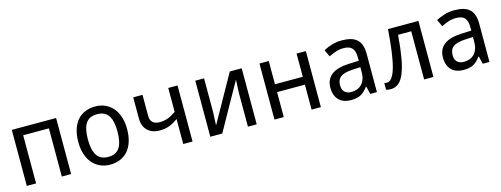

<svg xmlns="http://www.w3.org/2000/svg" viewBox="-18 -1155 4626 1774"><g transform="rotate(-15 2295.0 -268.0)"><path d="M173.8 0H85V-536.1H508.8V0H419.9V-460.9H173.8Z M1116.2 -269Q1116.2 -202.1 1099.9 -150.1Q1083.5 -98.1 1053 -62.7Q1022.5 -27.3 979 -8.8Q935.5 9.8 881.3 9.8Q831.1 9.8 788.6 -8.8Q746.1 -27.3 715.1 -62.7Q684.1 -98.1 666.7 -150.1Q649.4 -202.1 649.4 -269Q649.4 -335.4 665.8 -387Q682.1 -438.5 712.4 -473.9Q742.7 -509.3 786.4 -527.6Q830.1 -545.9 884.3 -545.9Q934.6 -545.9 977.1 -527.6Q1019.5 -509.3 1050.5 -473.9Q1081.5 -438.5 1098.9 -387Q1116.2 -335.4 1116.2 -269ZM741.2 -269Q741.2 -167 774.7 -115.5Q808.1 -64 883.3 -64Q958.5 -64 991.5 -115.5Q1024.4 -167 1024.4 -269Q1024.4 -371.1 991 -421.6Q957.5 -472.2 882.3 -472.2Q807.1 -472.2 774.2 -421.6Q741.2 -371.1 741.2 -269Z M1335.4 -536.1V-335.9Q1335.4 -251 1425.3 -251Q1447.3 -251 1466.8 -254.6Q1486.3 -258.3 1504.9 -265.1Q1523.4 -272 1542.2 -282.7Q1561 -293.5 1581.5 -307.1V-536.1H1670.4V0H1581.5V-238.8Q1560.1 -224.1 1540.5 -212.4Q1521 -200.7 1500.2 -192.9Q1479.5 -185.1 1456.5 -180.9Q1433.6 -176.8 1405.3 -176.8Q1367.2 -176.8 1337.4 -188.2Q1307.6 -199.7 1287.6 -220.2Q1267.6 -240.7 1257.1 -268.8Q1246.6 -296.9 1246.6 -330.1V-536.1Z M1924.3 -536.1V-210L1918.5 -86.9L2170.4 -536.1H2284.2V0H2200.2V-315.9L2205.6 -448.2L1954.6 0H1840.3V-536.1Z M2543 -536.1V-314H2809.1V-536.1H2897.9V0H2809.1V-238.8H2543V0H2454.1V-536.1Z M3370.1 0 3352.1 -74.2H3348.1Q3332 -52.2 3315.9 -36.4Q3299.8 -20.5 3280.8 -10.3Q3261.7 0 3238.3 4.9Q3214.8 9.8 3184.1 9.8Q3150.4 9.8 3122.1 0.2Q3093.8 -9.3 3073 -29.1Q3052.2 -48.8 3040.5 -78.9Q3028.8 -108.9 3028.8 -149.9Q3028.8 -230 3085.2 -272.9Q3141.6 -315.9 3256.8 -319.8L3346.7 -323.2V-356.9Q3346.7 -389.6 3339.6 -411.6Q3332.5 -433.6 3319.1 -447Q3305.7 -460.4 3285.9 -466.3Q3266.1 -472.2 3240.7 -472.2Q3200.2 -472.2 3165.3 -460.4Q3130.4 -448.7 3098.1 -432.1L3066.9 -499Q3103 -518.6 3147.5 -532.2Q3191.9 -545.9 3240.7 -545.9Q3290.5 -545.9 3326.9 -535.9Q3363.3 -525.9 3387 -504.2Q3410.6 -482.4 3422.4 -448.7Q3434.1 -415 3434.1 -367.2V0ZM3207 -62Q3236.8 -62 3262.2 -71.3Q3287.6 -80.6 3306.2 -99.4Q3324.7 -118.2 3335.2 -146.7Q3345.7 -175.3 3345.7 -213.9V-262.2L3275.9 -258.8Q3231.9 -256.8 3202.1 -249Q3172.4 -241.2 3154.5 -227.3Q3136.7 -213.4 3128.9 -193.6Q3121.1 -173.8 3121.1 -148.9Q3121.1 -104 3144.8 -83Q3168.5 -62 3207 -62Z M3974.6 0H3885.7V-460.9H3759.8Q3750 -334.5 3734.4 -245.6Q3718.8 -156.7 3695.6 -100.6Q3672.4 -44.4 3640.6 -18.8Q3608.9 6.8 3566.9 6.8Q3553.2 6.8 3541.3 5.4Q3529.3 3.9 3521.5 1V-63Q3532.7 -60.1 3545.9 -60.1Q3572.8 -60.1 3594.5 -88.6Q3616.2 -117.2 3633.1 -176Q3649.9 -234.9 3662.4 -324.5Q3674.8 -414.1 3683.6 -536.1H3974.6Z M4446.8 0 4428.7 -74.2H4424.8Q4408.7 -52.2 4392.6 -36.4Q4376.5 -20.5 4357.4 -10.3Q4338.4 0 4314.9 4.9Q4291.5 9.8 4260.7 9.8Q4227.1 9.8 4198.7 0.2Q4170.4 -9.3 4149.7 -29.1Q4128.9 -48.8 4117.2 -78.9Q4105.5 -108.9 4105.5 -149.9Q4105.5 -230 4161.9 -272.9Q4218.3 -315.9 4333.5 -319.8L4423.3 -323.2V-356.9Q4423.3 -389.6 4416.3 -411.6Q4409.2 -433.6 4395.8 -447Q4382.3 -460.4 4362.5 -466.3Q4342.8 -472.2 4317.4 -472.2Q4276.9 -472.2 4241.9 -460.4Q4207 -448.7 4174.8 -432.1L4143.6 -499Q4179.7 -518.6 4224.1 -532.2Q4268.6 -545.9 4317.4 -545.9Q4367.2 -545.9 4403.6 -535.9Q4439.9 -525.9 4463.6 -504.2Q4487.3 -482.4 4499 -448.7Q4510.7 -415 4510.7 -367.2V0ZM4283.7 -62Q4313.5 -62 4338.9 -71.3Q4364.3 -80.6 4382.8 -99.4Q4401.4 -118.2 4411.9 -146.7Q4422.4 -175.3 4422.4 -213.9V-262.2L4352.5 -258.8Q4308.6 -256.8 4278.8 -249Q4249 -241.2 4231.2 -227.3Q4213.4 -213.4 4205.6 -193.6Q4197.8 -173.8 4197.8 -148.9Q4197.8 -104 4221.4 -83Q4245.1 -62 4283.7 -62Z"/></g></svg>

Font: Droid Sans
Style: Regular
Weight: 400
Foundry: Ascender Corporation
Version: Version 1.00 build 114